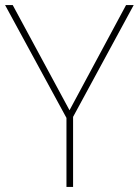

<svg xmlns="http://www.w3.org/2000/svg" viewBox="-20 -734 545 754"><path d="M253 -301 475 -714H505L267 -275V0H241V-271L0 -714H30Z"/></svg>

Font: Noto Sans Hebrew Thin Thin
Style: Regular
Weight: 250
Version: Version 3.001